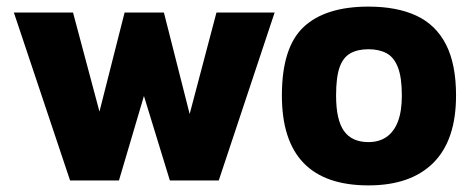

<svg xmlns="http://www.w3.org/2000/svg" viewBox="-20 -546 1434 581"><path d="M192 0 22 -508H201L308 -107L255 -106L357 -508H476L575 -118H532L635 -508H811L642 0H494L401 -303L429 -301L340 0Z M1095 15Q964 15 898.5 -53Q833 -121 833 -257Q833 -403 899 -464.5Q965 -526 1095 -526Q1181 -526 1240 -498.5Q1299 -471 1329.5 -411.5Q1360 -352 1360 -257Q1360 -122 1291.5 -53.5Q1223 15 1095 15ZM1095 -116Q1127 -116 1149.5 -131.5Q1172 -147 1184 -178Q1196 -209 1196 -257Q1196 -312 1184 -342.5Q1172 -373 1149.5 -385Q1127 -397 1095 -397Q1062 -397 1040 -384.5Q1018 -372 1007.5 -342Q997 -312 997 -257Q997 -183 1021 -149.5Q1045 -116 1095 -116Z"/></svg>

Font: Maven Pro ExtraBold
Style: Regular
Weight: 800
Designer: Joe Prince
Foundry: Joe Prince
Version: Version 2.100